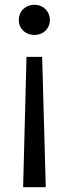

<svg xmlns="http://www.w3.org/2000/svg" viewBox="-20 -622 286 797"><path d="M155 -386H90L76 155H170ZM123 -602C85 -602 58 -575 58 -539C58 -503 85 -477 123 -477C160 -477 187 -503 187 -539C187 -575 160 -602 123 -602Z"/></svg>

Font: Bounded Light
Style: Regular
Weight: 300
Designer: Vlad Churkin
Version: Version 3.0